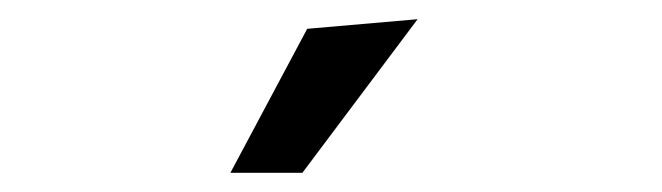

<svg xmlns="http://www.w3.org/2000/svg" viewBox="-20 -780 690 200"><path d="M300 -750 415 -760 295 -600H220Z"/></svg>

Font: B612 Mono
Style: Regular
Weight: 400
Version: Version 1.005